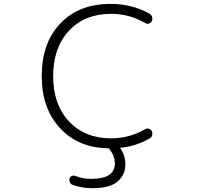

<svg xmlns="http://www.w3.org/2000/svg" viewBox="-20 -784 1040 1000"><path d="M558.6 -63.5Q653.3 -63.5 736.3 -111.3Q745.1 -116.2 755.4 -113.3Q765.6 -110.4 770.5 -101.6Q773.4 -94.7 773.4 -87.9Q773.4 -84 772.5 -80.1Q769.5 -68.4 759.8 -63.5Q689.5 -22.5 608.4 -14.6Q604.5 -14.6 607.4 -10.7Q632.8 25.4 632.8 72.3Q632.8 73.2 632.8 75.2Q632.8 125 593.3 160.6Q553.7 196.3 460 196.3Q407.2 196.3 358.4 178.7Q348.6 175.8 344.2 166Q339.8 156.2 341.8 146.5Q344.7 136.7 353.5 132.8Q362.3 128.9 371.1 131.8Q410.2 147.5 452.1 147.5Q454.1 147.5 456.1 147.5Q578.1 147.5 578.1 67.4Q578.1 27.3 548.8 -8.8Q545.9 -11.7 541 -11.7Q387.7 -14.6 293 -116.2Q197.3 -218.8 197.3 -387.7Q197.3 -560.5 294.4 -662.1Q391.6 -763.7 555.7 -763.7Q669.9 -763.7 759.8 -711.9Q769.5 -706.1 772.5 -694.3Q773.4 -690.4 773.4 -686.5Q773.4 -679.7 770.5 -673.8Q765.6 -664.1 755.4 -661.1Q745.1 -658.2 736.3 -664.1Q654.3 -711.9 558.6 -711.9Q420.9 -711.9 338.9 -623.5Q256.8 -535.2 256.8 -387.2Q256.8 -239.3 339.8 -151.4Q422.9 -63.5 558.6 -63.5Z"/></svg>

Font: Rounded-L Mgen+ 1mn light
Style: Regular
Weight: 200
Designer: [Source Han Sans]
Ryoko NISHIZUKA  (kana & ideographs); Paul D. Hunt (Latin, Greek & Cyrillic); Wenlong ZHANG  (bopomofo
Version: Version 1.059.20150602